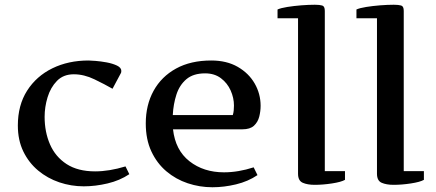

<svg xmlns="http://www.w3.org/2000/svg" viewBox="-20 -770 1839 809"><path d="M454.1 -396Q421.9 -414.6 377.9 -435.8Q334 -457 291 -457Q247.1 -457 220 -429.2Q192.9 -401.4 180.4 -360.1Q168 -318.8 168 -277.8Q168 -213.9 190.7 -161.6Q213.4 -109.4 260.7 -78.6Q308.1 -47.9 380.9 -47.9Q439.9 -47.9 508.8 -68.8L524.9 -36.1Q484.9 -9.3 433.3 2.9Q381.8 15.1 333 15.1Q279.8 15.1 230 -1.7Q180.2 -18.6 140.9 -51.3Q101.6 -84 78.4 -131.6Q55.2 -179.2 55.2 -241.2Q55.2 -326.7 94.2 -387.9Q133.3 -449.2 200.7 -482.2Q268.1 -515.1 353 -515.1Q360.4 -515.1 382.3 -513.4Q404.3 -511.7 429.4 -507.1Q454.6 -502.4 472.9 -493.7Q491.2 -484.9 491.2 -471.2Q491.2 -463.9 488.8 -460.9Z M594.2 -250Q594.2 -327.6 627.2 -387.5Q660.2 -447.3 721.9 -481.2Q783.7 -515.1 870.1 -515.1Q935.1 -515.1 981.7 -488.3Q1028.3 -461.4 1053.2 -418Q1078.1 -374.5 1078.1 -324.2Q1078.1 -301.3 1072.3 -278.3Q1066.4 -255.4 1050 -240.2Q1033.7 -225.1 1001 -225.1H709Q718.8 -137.2 778.3 -90.6Q837.9 -43.9 923.8 -43.9Q983.9 -43.9 1048.8 -64.9L1064.9 -32.2Q1025.4 -5.4 974.6 6.8Q923.8 19 875 19Q821.3 19 771 2.2Q720.7 -14.6 680.9 -48.3Q641.1 -82 617.7 -132.3Q594.2 -182.6 594.2 -250ZM960.9 -285.2Q963.9 -294.9 964.8 -304.7Q965.8 -314.5 965.8 -325.2Q965.8 -357.4 951.9 -388.7Q938 -419.9 910.9 -440.4Q883.8 -460.9 844.2 -460.9Q794.4 -460.9 765.4 -436.3Q736.3 -411.6 723.4 -371.6Q710.4 -331.5 708 -285.2Z M1348.6 -48.8H1433.6V-12.2Q1417 -2.9 1378.9 2.9Q1340.8 8.8 1305.7 8.8Q1275.9 8.8 1255.9 0.2Q1235.8 -8.3 1235.8 -38.1V-692.9H1149.4V-730Q1163.1 -736.3 1190.7 -740.7Q1218.3 -745.1 1249.8 -747.6Q1281.2 -750 1306.6 -750Q1326.7 -750 1337.6 -746.8Q1348.6 -743.7 1348.6 -724.1Z M1681.2 -48.8H1766.1V-12.2Q1749.5 -2.9 1711.4 2.9Q1673.3 8.8 1638.2 8.8Q1608.4 8.8 1588.4 0.2Q1568.4 -8.3 1568.4 -38.1V-692.9H1481.9V-730Q1495.6 -736.3 1523.2 -740.7Q1550.8 -745.1 1582.3 -747.6Q1613.8 -750 1639.2 -750Q1659.2 -750 1670.2 -746.8Q1681.2 -743.7 1681.2 -724.1Z"/></svg>

Font: Artifika
Style: Regular
Weight: 400
Designer: Yulya Zhdanova, Ivan Petrov | Cyreal.org
Foundry: Cyreal.org
Version: Version 1.102; ttfautohint (v1.8.4.7-5d5b)